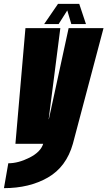

<svg xmlns="http://www.w3.org/2000/svg" viewBox="-78 -746 556 996"><path d="M2 0 54 -600H235L174.5 -128H175.5L278 -600H459L300 0Q266 120 170.2 175Q74.5 230 -57.5 230L-35 101Q17 101 75 71.8Q133 42.5 146 0ZM151 -621 223 -726H333L368 -621H292L271 -692L226 -621Z"/></svg>

Font: Anybody UltraCondensed Black
Style: Italic
Weight: 900
Width: 1
Italic angle: -10°
Designer: Tyler Finck
Foundry: Etcetera Type Company
Version: Version 1.010; ttfautohint (v1.8.3) -l 8 -r 50 -G 200 -x 14 